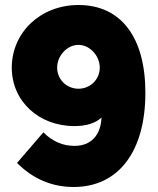

<svg xmlns="http://www.w3.org/2000/svg" viewBox="-20 -591 629 766"><path d="M27 -321C27 -188 134 -88 277 -88C324 -88 360 -99 385 -122C382 -50 342 -9 277 -9C230 -9 189 -27 153 -63L48 59C112 123 187 155 274 155C453 155 560 13 560 -221C560 -442 463 -571 293 -571C141 -571 27 -461 27 -321ZM293 -412C338 -412 378 -369 378 -321C378 -274 340 -237 293 -237C246 -237 208 -274 208 -321C208 -369 248 -412 293 -412Z"/></svg>

Font: Raleway Black
Style: Regular
Weight: 900
Designer: Matt McInerney, Pablo Impallari, Rodrigo Fuenzalida
Foundry: Matt McInerney, Pablo Impallari, Rodrigo Fuenzalida
Version: Version 3.000g; ttfautohint (v1.5) -l 8 -r 28 -G 28 -x 14 -D